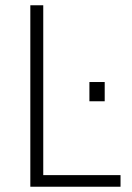

<svg xmlns="http://www.w3.org/2000/svg" viewBox="-20 -708 501 728"><path d="M95 0V-688H144V-44H437V0ZM319 -324V-397H377V-324Z"/></svg>

Font: Saira Semi Condensed ExtraLight
Style: Regular
Weight: 200
Width: 4
Designer: Hector Gatti with collaboration of the Omnibus-Type team
Foundry: Omnibus-Type
Version: Version 1.001; ttfautohint (v1.8)